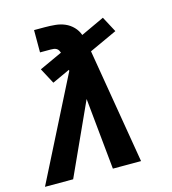

<svg xmlns="http://www.w3.org/2000/svg" viewBox="-111 -825 821 915"><g transform="rotate(-15 299.0 -367.5)"><path d="M137 0H-2L253 -504L252 -509L165 -469L124 -546L237 -598Q235 -604 231.5 -610Q228 -616 222 -619.5Q216 -623 209 -624Q202 -625 194 -625H141V-735H194Q220 -735 245.5 -732.5Q271 -730 293 -720.5Q315 -711 332 -693.5Q349 -676 357 -653L473 -707L514 -630L377 -567L472 0H333L298 -353Z"/></g></svg>

Font: Iosevka Aile Extrabold
Style: Italic
Weight: 800
Italic angle: -9°
Designer: Belleve Invis
Foundry: Belleve Invis
Version: Version 31.1.0; ttfautohint (v1.8.4)